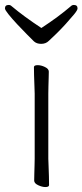

<svg xmlns="http://www.w3.org/2000/svg" viewBox="-36 -746 333 775"><path d="M131 -633Q200 -678 250 -721Q255 -726 262 -726Q277 -726 277 -712Q277 -705 263 -688Q249 -671 229.5 -649.5Q210 -628 191 -609.5Q172 -591 161 -581Q149 -569 130 -569Q112 -569 101 -579Q92 -588 73 -607Q54 -626 33.5 -648Q13 -670 -1.5 -688Q-16 -706 -16 -712Q-16 -726 -1 -726Q6 -726 11 -721Q36 -700 66 -678Q96 -656 131 -633ZM104 -368Q104 -378 103 -399Q102 -420 101.5 -442Q101 -464 101 -475Q101 -483 116 -483Q130 -483 145.5 -475.5Q161 -468 161 -457Q161 -449 160.5 -432.5Q160 -416 159.5 -398Q159 -380 159 -368V-105Q159 -99 160 -78Q161 -57 161.5 -34Q162 -11 162 1Q162 9 147 9Q134 9 118 1.5Q102 -6 102 -17Q102 -25 102.5 -43.5Q103 -62 103.5 -80Q104 -98 104 -105Z"/></svg>

Font: Moon Stars Kai HW Light
Style: Regular
Weight: 300
Designer: GuiWonder
Version: Version 1.101